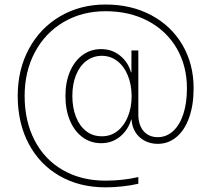

<svg xmlns="http://www.w3.org/2000/svg" viewBox="-20 -719 927 841"><path d="M266.6 -298.8Q266.6 -358.9 286.4 -405.5Q306.2 -452.1 341.8 -478Q377.4 -503.9 422.9 -503.9Q470.2 -503.9 505.6 -475.6Q541 -447.3 553.7 -402.3H555.7V-498H585.9V-216.8Q586.4 -169.9 609.6 -144Q632.8 -118.2 670.9 -118.2Q709 -118.2 738 -144.5Q767.1 -170.9 783 -219.2Q798.8 -267.6 798.8 -332Q798.8 -430.2 754.2 -507.1Q709.5 -584 628.4 -627Q547.4 -669.9 442.4 -669.9Q339.4 -669.9 258.5 -622.3Q177.7 -574.7 132.8 -490.2Q87.9 -405.8 87.9 -298.8Q87.9 -188.5 131.6 -104.2Q175.3 -20 255.6 26.1Q335.9 72.3 442.4 72.3Q517.6 72.3 585.9 56.6V85.9Q554.2 93.3 516.1 97.4Q478 101.6 442.4 101.6Q328.1 101.6 241 51.5Q153.8 1.5 105.7 -89.4Q57.6 -180.2 57.6 -298.8Q57.6 -414.1 106.9 -505.4Q156.2 -596.7 243.9 -647.9Q331.5 -699.2 442.4 -699.2Q555.2 -699.2 642.8 -652.3Q730.5 -605.5 779.3 -522Q828.1 -438.5 828.1 -332Q828.1 -258.8 808.3 -203.6Q788.6 -148.4 752.9 -118.7Q717.3 -88.9 670.9 -88.9Q639.6 -88.9 614.3 -102.1Q588.9 -115.2 573.5 -139.4Q558.1 -163.6 556.2 -195.3H554.7Q541 -149.4 505.9 -120.6Q470.7 -91.8 422.9 -91.8Q377 -91.8 341.6 -117.9Q306.2 -144 286.4 -190.9Q266.6 -237.8 266.6 -298.8ZM556.6 -298.8Q556.2 -348.6 539.8 -388.7Q523.4 -428.7 494.1 -451.4Q464.8 -474.1 426.8 -474.6Q388.2 -474.6 358.6 -452.4Q329.1 -430.2 313 -390.4Q296.9 -350.6 296.9 -298.8Q296.9 -247.1 313 -206.5Q329.1 -166 358.4 -143.8Q387.7 -121.6 426.8 -122.1Q464.8 -122.1 494.4 -145Q523.9 -168 540.3 -208.5Q556.6 -249 556.6 -298.8Z"/></svg>

Font: Pretendard Thin
Style: Regular
Weight: 100
Designer: Base glyphs from Inter by Rasmus Andersson; Hangeul glyphs from Noto Sans CJK(Source Han Sans) by Jang Soo-young and Kan
Foundry: Kil Hyung-jin
Version: Version 1.309